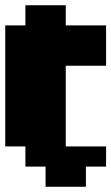

<svg xmlns="http://www.w3.org/2000/svg" viewBox="-20 -636 425 733"><path d="M77 0V-77H0V-539H77V-616H231V-539H385V-385H231V-77H385V0H308V77H154V0Z"/></svg>

Font: Coral Pixels
Style: Regular
Weight: 400
Designer: Tanukizamurai
Foundry: TanukiFont
Version: Version 1.000; ttfautohint (v1.8.4.7-5d5b)